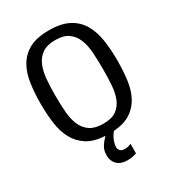

<svg xmlns="http://www.w3.org/2000/svg" viewBox="-220 -855 1078 1189"><g transform="rotate(-30 319.0 -260.5)"><path d="M592 -359Q592 -287 584 -222.5Q576 -158 550.5 -108Q525 -58 478.5 -27Q432 4 355 10Q333 38 324.5 63Q316 88 316 102Q316 118 326 129.5Q336 141 359 141Q377 141 390 136Q397 133 404 130V199Q394 202 383 205Q363 210 338 210Q319 210 301 205Q283 200 269.5 188.5Q256 177 248 159.5Q240 142 240 118Q240 85 254 61Q268 37 294 10Q215 6 166.5 -25Q118 -56 91 -106Q64 -156 55 -221.5Q46 -287 46 -361Q46 -437 55.5 -504.5Q65 -572 94 -622.5Q123 -673 176 -702Q229 -731 317 -731Q405 -731 459.5 -701.5Q514 -672 543 -621Q572 -570 582 -502.5Q592 -435 592 -359ZM322 -61Q382 -61 415 -84.5Q448 -108 464.5 -148.5Q481 -189 484.5 -242.5Q488 -296 488 -357Q488 -418 484.5 -472.5Q481 -527 464.5 -568.5Q448 -610 414.5 -634.5Q381 -659 321 -659Q262 -659 228 -635.5Q194 -612 176.5 -571.5Q159 -531 154.5 -476.5Q150 -422 150 -359Q150 -296 154.5 -241.5Q159 -187 176.5 -147Q194 -107 228.5 -84Q263 -61 322 -61Z"/></g></svg>

Font: HermeneusOne
Style: Regular
Weight: 400
Designer: Rodrigo Fuenzalida, Pablo Impallari
Foundry: Pablo Impallari, Rodrigo Fuenzalida
Version: Version 1.000; ttfautohint (v0.8) -G 200 -r 50